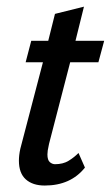

<svg xmlns="http://www.w3.org/2000/svg" viewBox="-20 -555 337 585"><path d="M75.2 -430.7H127L147.5 -512.7L235.8 -534.7L210 -430.7H297.4L279.8 -365.2H193.8L129.4 -116.7Q126.5 -104 125.5 -96.9Q124.5 -89.8 124.5 -84.5Q124.5 -67.4 131.8 -61Q139.2 -54.7 147.5 -54.7Q171.9 -54.7 188.7 -64.9Q205.6 -75.2 219.2 -88.9L238.8 -44.4Q195.3 10.3 116.2 10.3Q79.6 10.3 58.6 -8.5Q37.6 -27.3 37.6 -65.4Q37.6 -73.2 38.6 -82.3Q39.6 -91.3 42 -102.1L110.8 -365.2H58.1Z"/></svg>

Font: PT Astra Sans
Style: Italic
Weight: 400
Italic angle: -16°
Designer: A.Korolkova, I. Chaeva
Foundry: ParaType Ltd
Version: Version 1.001; ttfautohint (v1.6)